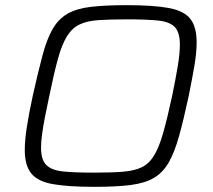

<svg xmlns="http://www.w3.org/2000/svg" viewBox="-20 -716 826 744"><path d="M346 8Q244 8 185 -2.5Q126 -13 101 -44Q76 -75 76 -135Q76 -172 84 -224Q92 -276 107 -345Q128 -439 145 -502.5Q162 -566 184.5 -604.5Q207 -643 242 -663Q277 -683 332.5 -689.5Q388 -696 472 -696Q575 -696 634 -685Q693 -674 717.5 -643Q742 -612 742 -551Q742 -513 733.5 -462.5Q725 -412 711 -343Q691 -250 673.5 -187.5Q656 -125 633.5 -86Q611 -47 576 -26.5Q541 -6 485.5 1Q430 8 346 8ZM345 -47Q411 -47 455.5 -50.5Q500 -54 528.5 -67.5Q557 -81 576.5 -112.5Q596 -144 612 -200Q628 -256 647 -344Q661 -412 669 -460.5Q677 -509 677 -543Q677 -591 657 -611.5Q637 -632 592 -636.5Q547 -641 472 -641Q406 -641 361.5 -638Q317 -635 288 -621Q259 -607 239.5 -575.5Q220 -544 204.5 -488Q189 -432 171 -344Q161 -298 154 -261.5Q147 -225 143 -196Q139 -167 139 -144Q139 -97 159.5 -76.5Q180 -56 225.5 -51.5Q271 -47 345 -47Z"/></svg>

Font: Saira SemiExpanded Light
Style: Italic
Weight: 300
Width: 6
Italic angle: -12°
Designer: Hector Gatti with collaboration of the Omnibus-Type team
Foundry: Omnibus-Type
Version: Version 1.101